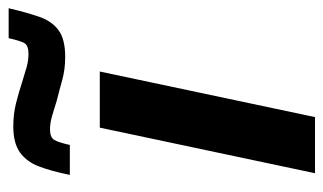

<svg xmlns="http://www.w3.org/2000/svg" viewBox="-176 -590 766 455"><g transform="rotate(-90 207.5 -363.0)"><path d="M24 0 132 -510H265L157 0ZM20 -581Q29 -625 40 -654Q51 -683 73 -699Q95 -715 135 -715Q164 -715 190 -708.5Q216 -702 240 -694Q259 -688 275 -683.5Q291 -679 307 -679Q327 -679 332.5 -689Q338 -699 344 -726H415Q405 -683 394.5 -653Q384 -623 362.5 -607.5Q341 -592 300 -592Q270 -592 245 -599Q220 -606 196 -612Q177 -618 160 -623Q143 -628 128 -628Q109 -628 103 -618Q97 -608 91 -581Z"/></g></svg>

Font: Saira Thin SemiBold
Style: Italic
Weight: 600
Italic angle: -12°
Version: Version 1.101